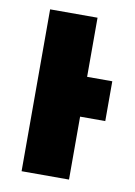

<svg xmlns="http://www.w3.org/2000/svg" viewBox="-69 -599 454 646"><g transform="rotate(10 158.0 -276.5)"><path d="M50 0V-553H212V-351H298V-215H212V0Z"/></g></svg>

Font: Noto Sans ExtraCondensed Black
Style: Regular
Weight: 900
Width: 2
Designer: Monotype Design Team
Foundry: Monotype Imaging Inc.
Version: Version 2.013; ttfautohint (v1.8.4.7-5d5b)